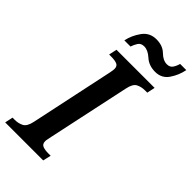

<svg xmlns="http://www.w3.org/2000/svg" viewBox="-293 -982 1054 1054"><g transform="rotate(45 234.0 -455.0)"><path d="M-16 0H279L290 -47H272Q246 -47 229 -53.5Q212 -60 212 -83Q212 -90 214.5 -100.5Q217 -111 219 -123L321 -600Q330 -644 352 -655.5Q374 -667 403 -667H420L430 -714H134L124 -667H141Q168 -667 184.5 -660.5Q201 -654 201 -631Q201 -623 196 -598L93 -113Q84 -70 61.5 -58.5Q39 -47 12 -47H-6ZM370 -778Q420 -778 447.5 -818.5Q475 -859 484 -906H436Q431 -886 420 -869.5Q409 -853 386 -853Q356 -853 327 -881.5Q298 -910 249 -910Q197 -910 167.5 -869Q138 -828 128 -781H176Q182 -800 193 -817.5Q204 -835 229 -835Q258 -835 289.5 -806.5Q321 -778 370 -778Z"/></g></svg>

Font: Noto Serif SemiCondensed Semi
Style: Italic
Weight: 600
Width: 4
Italic angle: -12°
Designer: Monotype Design Team
Foundry: Monotype Imaging Inc.
Version: Version 1.901